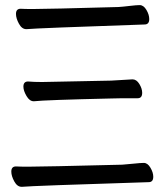

<svg xmlns="http://www.w3.org/2000/svg" viewBox="-20 -721 639 745"><path d="M64.9 3.9H64Q46.9 3.9 35.4 -17.1Q23.9 -38.1 23.9 -55.2Q23.9 -75.2 42 -75.2Q57.1 -74.2 88.9 -74.2Q144 -74.2 454.1 -82Q469.7 -83 497.8 -85.9Q525.9 -88.9 538.1 -88.9Q552.7 -88.9 563.7 -70.3Q574.7 -51.8 574.7 -35.2Q574.7 -14.2 557.1 -14.2Q104 0 64.9 3.9ZM111.8 -328.1H110.8Q94.7 -328.1 82.8 -348.6Q70.8 -369.1 70.8 -384.8Q70.8 -404.8 88.9 -404.8Q110.8 -402.8 143.1 -402.8L411.1 -408.2L494.1 -413.1Q509.8 -413.1 520.8 -395Q531.7 -377 531.7 -360.8Q531.7 -339.8 514.2 -339.8Q425.8 -339.8 412.1 -338.9Q153.8 -333 111.8 -328.1ZM83 -607.9H82Q64.9 -607.9 53.5 -628.9Q42 -649.9 42 -667Q42 -687 60.1 -687Q74.7 -686 106.9 -686Q161.1 -686 439.9 -693.8Q456.1 -694.8 482.9 -698Q509.8 -701.2 522 -701.2Q537.1 -701.2 548.1 -682.6Q559.1 -664.1 559.1 -647Q559.1 -626 541 -626Q124 -611.8 83 -607.9Z"/></svg>

Font: LXGW WenKai GB Screen
Style: Regular
Weight: 400
Designer: LXGW / Fontworks Inc.
Foundry: LXGW / Fontworks Inc.
Version: Version 1.321;February 19, 2024;FontCreator 14.0.0.2901 64-b